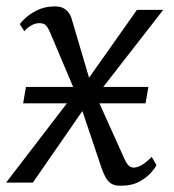

<svg xmlns="http://www.w3.org/2000/svg" viewBox="-26 -584 556 614"><path d="M358.5 10Q341.5 10 330.5 3.5Q319.5 -3 312.8 -15Q306 -27 300 -43L226 -263L258 -258.5L79 0H-6.5L237 -317.5L229 -256L134.5 -479.5Q129 -493 122 -501.5Q115 -510 100 -510Q85.5 -510 71.5 -501.2Q57.5 -492.5 52 -484L37.5 -506.5Q41 -513 55.5 -526.5Q70 -540 94 -551.8Q118 -563.5 150 -563.5Q166 -563.5 176.5 -558Q187 -552.5 193.8 -543.2Q200.5 -534 203.5 -522.5L269 -301L238 -306L412 -552.5H496L259.5 -248.5L267 -309L370.5 -79Q376.5 -65 383.5 -56.5Q390.5 -48 402 -48Q413.5 -48 428.5 -57Q443.5 -66 459 -82.5L474.5 -56Q471.5 -49 458.2 -33.2Q445 -17.5 420.8 -3.8Q396.5 10 358.5 10ZM48 -253.5 57 -306H448.5L439.5 -253.5Z"/></svg>

Font: Merriweather 24pt Light
Style: Italic
Weight: 300
Italic angle: -7.8°
Version: Version 2.101